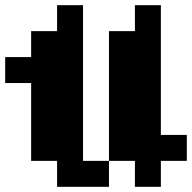

<svg xmlns="http://www.w3.org/2000/svg" viewBox="-20 -620 740 740"><path d="M0 -300V-400H100V-500H200V-600H300V0H400V100H200V0H100V-300ZM400 0V-500H500V-600H600V-100H700V0H600V100H500V0Z"/></svg>

Font: FT88 Gothique
Style: Regular
Weight: 400
Designer: Ange Degheest & Oriane Charvieux
Foundry: Velvetyne Type Foundry
Version: Version 1.000;FEAKit 1.0